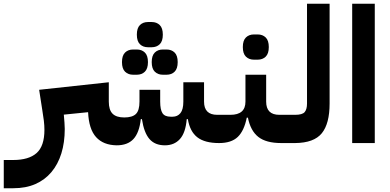

<svg xmlns="http://www.w3.org/2000/svg" viewBox="-80 -760 2071 1020"><path d="M-60 90H-10Q73 90 114.5 53Q156 16 156 -70Q156 -93 153 -118.5Q150 -144 145 -173L128 -283L498 -323V-220Q498 -176 518 -156Q538 -136 580 -136Q623 -136 642 -154.5Q661 -173 661 -220V-283H771V-220Q771 -178 783 -159Q795 -140 827 -140H837Q863 -140 878.5 -159Q894 -178 894 -220V-323H1004V-220Q1004 -150 1074 -150H1114V-30L1084 0Q1008 0 968.5 -30.5Q929 -61 918 -127H912Q906 -55 876 -21.5Q846 12 796 12Q743 12 714 -21.5Q685 -55 674 -127H668Q660 -55 629 -21.5Q598 12 540 12Q469 11 430.5 -31.5Q392 -74 388 -164L259 -151Q261 -128 262.5 -109Q264 -90 264 -75Q264 -3 246 55Q228 113 193 154.5Q158 196 107.5 218Q57 240 -9 240H-60ZM785 -363Q759 -363 742.5 -379Q726 -395 726 -430Q726 -465 742.5 -481Q759 -497 785 -497H805Q831 -497 847.5 -481Q864 -465 864 -430Q864 -395 847.5 -379Q831 -363 805 -363ZM627 -363Q601 -363 584.5 -379Q568 -395 568 -430Q568 -465 584.5 -481Q601 -497 627 -497H647Q673 -497 689.5 -481Q706 -465 706 -430Q706 -395 689.5 -379Q673 -363 647 -363ZM706 -509Q680 -509 663.5 -525Q647 -541 647 -576Q647 -611 663.5 -627Q680 -643 706 -643H726Q752 -643 768.5 -627Q785 -611 785 -576Q785 -541 768.5 -525Q752 -509 726 -509Z M1084 -120 1114 -150H1144Q1224 -150 1224 -220V-363H1334V-220Q1334 -150 1404 -150H1444V-30L1414 0Q1334 0 1292.5 -32.5Q1251 -65 1237 -135H1231Q1217 -65 1183 -32.5Q1149 0 1084 0ZM1269 -443Q1243 -443 1226.5 -459Q1210 -475 1210 -510Q1210 -545 1226.5 -561Q1243 -577 1269 -577H1289Q1315 -577 1331.5 -561Q1348 -545 1348 -510Q1348 -475 1331.5 -459Q1315 -443 1289 -443Z M1414 -120 1444 -150H1488Q1526 -150 1538.5 -164.5Q1551 -179 1551 -210V-740H1671V-210Q1671 -103 1629.5 -52Q1588 -1 1488 0H1414Z M1791 -740H1911V0H1791Z"/></svg>

Font: IBM Plex Sans Arabic
Style: Bold
Weight: 700
Designer: Mike Abbink, Paul van der Laan, Pieter van Rosmalen, Wael Morcos, Khajak Apelian
Foundry: Bold Monday
Version: Version 1.2